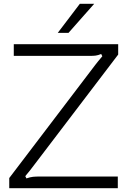

<svg xmlns="http://www.w3.org/2000/svg" viewBox="-20 -997 678 1017"><path d="M29 0V-54L486 -655Q490 -660 499.5 -672Q509 -684 522 -699L516 -711Q499 -704 486.5 -702.5Q474 -701 458 -701H53V-763H606V-708L157 -118Q141 -96 114 -64L120 -52Q140 -59 155 -60.5Q170 -62 190 -62H604V0ZM343 -823H286L403 -977H479Z"/></svg>

Font: Open Sauce Sans Light
Style: Regular
Weight: 300
Designer: Alfredo Marco Pradil
Foundry: Creative Sauce Fz LLC
Version: Version 1.477